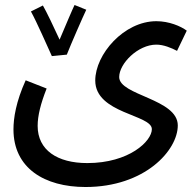

<svg xmlns="http://www.w3.org/2000/svg" viewBox="-20 -519 783 770"><path d="M188 -294 249 -300H248C264 -341 313 -453 326 -480L279 -499C271 -483 241 -412 219 -360C199 -404 165 -475 152 -497L104 -473C127 -432 170 -333 188 -294ZM34 0C34 155 158 231 323 231C561 231 693 84 693 -16C693 -123 458 -136 458 -210C458 -264 533 -340 607 -340C636 -340 667 -327 690 -315L729 -396C705 -414 658 -434 607 -434C477 -434 362 -301 362 -196C362 -63 589 -60 589 -1C589 47 498 135 330 135C210 135 131 83 131 -14C131 -55 143 -103 167 -164L83 -197C44 -111 34 -45 34 0Z"/></svg>

Font: Noto Sans Arabic UI SmCn Md
Style: Regular
Weight: 500
Width: 4
Designer: Monotype Design Team, Nadine Chahine and Nizar Qandah
Foundry: Monotype Imaging Inc.
Version: Version 2.010